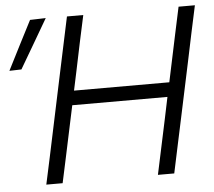

<svg xmlns="http://www.w3.org/2000/svg" viewBox="-71 -770 922 826"><g transform="rotate(-5 390.0 -357.0)"><path d="M96 0Q109 -59.5 120.8 -115Q132.5 -170.5 146.5 -236.5L196.5 -473Q211 -540.5 222.8 -596.8Q234.5 -653 247.5 -713H318Q305 -653.5 293 -597Q281 -540.5 267 -472.5L250 -392.5H661.5L678.5 -473Q692.5 -540.5 704.8 -597.5Q717 -654.5 729.5 -713H800Q787.5 -654.5 775.2 -597.5Q763 -540.5 749 -472.5L699 -237Q685 -170.5 673 -115.2Q661 -60 648.5 0H578Q590.5 -59.5 602.5 -115Q614.5 -170.5 628.5 -237L648 -330.5H237L217 -236.5Q203 -170.5 191.2 -115Q179.5 -59.5 166.5 0ZM-19.5 -501.5Q8 -555.5 34.5 -607.8Q61 -660 88 -712L156 -714Q124.5 -660 94 -607.8Q63.5 -555.5 32.5 -503Z"/></g></svg>

Font: Commissioner Light
Style: Italic
Weight: 300
Italic angle: -12°
Designer: Kostas Bartsokas
Foundry: Kostas Bartsokas
Version: Version 1.000; ttfautohint (v1.8.3)